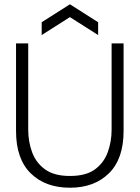

<svg xmlns="http://www.w3.org/2000/svg" viewBox="-20 -863 653 898"><path d="M307 15Q192 15 123.5 -52.5Q55 -120 55 -250V-660H112V-256Q112 -201 130 -151.5Q148 -102 190.5 -71Q233 -40 307 -40Q383 -40 425 -71.5Q467 -103 484.5 -152.5Q502 -202 502 -256V-660H558V-250Q558 -120 489.5 -52.5Q421 15 307 15ZM175 -699V-759L307 -843L439 -759V-699L307 -783Z"/></svg>

Font: Bricolage Grotesque 48pt ExtraLight
Style: Regular
Weight: 200
Designer: Mathieu Triay
Foundry: Atelier Triay
Version: Version 1.000; ttfautohint (v1.8.4.7-5d5b);gftools[0.9.32]